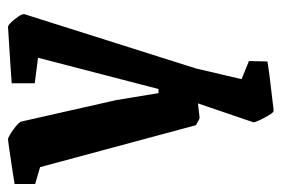

<svg xmlns="http://www.w3.org/2000/svg" viewBox="-130 -374 686 467"><g transform="rotate(-90 212.5 -140.0)"><path d="M177 183Q173 183 166.5 172Q160 161 154.5 149.5Q149 138 149 134L195 -1Q183 0 173 1.5Q163 3 160 3Q158 3 150 -1.5Q142 -6 142 -6L40 -385L-1 -397V-447Q-1 -447 14.5 -449.5Q30 -452 50.5 -455Q71 -458 88 -460.5Q105 -463 108 -463Q111 -463 121 -457Q131 -451 140.5 -443Q150 -435 151 -430L203 -200L220 -97H230L306 -390L244 -398V-454Q244 -454 263.5 -455.5Q283 -457 309.5 -458.5Q336 -460 357 -461.5Q378 -463 381 -463Q385 -463 392.5 -455Q400 -447 406.5 -437.5Q413 -428 412 -423L280 -6L254 105L298 123L297 168Q297 168 280.5 170.5Q264 173 241.5 175.5Q219 178 200 180.5Q181 183 177 183Z"/></g></svg>

Font: Grenze Gotisch SemiBold
Style: Regular
Weight: 600
Designer: Renata Polastri
Foundry: Omnibus-Type
Version: Version 1.001